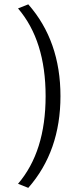

<svg xmlns="http://www.w3.org/2000/svg" viewBox="-20 -778 365 905"><path d="M113.3 107.5 65 88.3Q195 -63.3 195 -325Q195 -586.7 65 -738.3L113.3 -757.5Q265 -585 265 -325Q265 -65 113.3 107.5Z"/></svg>

Font: Boon
Style: Regular
Weight: 400
Designer: Sungsit Sawaiwan
Foundry: FontUni
Version: Version 3.0